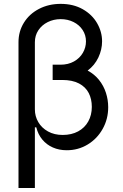

<svg xmlns="http://www.w3.org/2000/svg" viewBox="-20 -757 628 982"><path d="M502.1 -545.5Q502.1 -503.6 483.3 -463.4Q464.5 -423.3 428.3 -396Q463.1 -377.5 486.7 -347.8Q510.3 -318.2 521.8 -282.3Q533.4 -246.4 533.4 -208.8Q533.4 -148.1 505.1 -97.7Q476.9 -47.2 428.4 -17.9Q380 11.4 321.7 11.4Q282.3 11.4 250.4 -2.7Q218.4 -16.7 196.6 -43Q174.7 -69.2 165.5 -105.8H158.4V204.5H74.6V-541.2Q74.6 -596.6 102.5 -641.3Q130.3 -686.1 179.7 -711.6Q229 -737.2 290.5 -737.2Q355.1 -737.2 403.2 -709.9Q451.3 -682.5 476.7 -638.3Q502.1 -594.1 502.1 -545.5ZM249.3 -348V-426.1H289.1Q328.8 -426.1 358.5 -442.8Q388.1 -459.5 403.9 -486.9Q419.7 -514.2 419.7 -545.5Q419.7 -577.4 402.7 -603.5Q385.7 -629.6 356 -644.4Q326.3 -659.1 290.5 -659.1Q254.3 -659.1 224.1 -644Q193.9 -628.9 176.1 -602.1Q158.4 -575.3 158.4 -541.2V-197.4Q158.4 -162.3 175.8 -132.5Q193.2 -102.6 225.5 -84.7Q257.8 -66.8 300.4 -66.8Q345.9 -66.8 379.6 -85Q413.4 -103.3 431.5 -136Q449.6 -168.7 449.6 -210.6Q449.6 -250.4 433.8 -281.2Q418 -312.1 384.1 -330.1Q350.1 -348 297.6 -348Z"/></svg>

Font: Riot Sans
Style: Regular
Weight: 400
Designer: Rasmus Andersson
Foundry: rsms
Version: Version 4.001